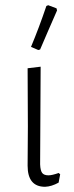

<svg xmlns="http://www.w3.org/2000/svg" viewBox="-20 -713 285 737"><path d="M158 -690 165 -693 197 -681 199 -673Q186 -643 163 -590.5Q140 -538 134 -523L127 -521L99 -533Q130 -607 158 -690ZM153 4Q86 4 86 -77L87 -227L86 -451L136 -457L134 -82Q135 -58 142 -49Q149 -40 166 -40Q180 -40 205 -49L211 -44L205 -12Q178 3 153 4Z"/></svg>

Font: Alegreya Sans Light
Style: Regular
Weight: 300
Designer: Juan Pablo del Peral
Foundry: Huerta Tipografica
Version: Version 2.007